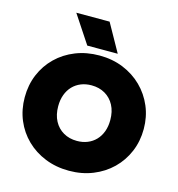

<svg xmlns="http://www.w3.org/2000/svg" viewBox="-133 -1046 1087 1175"><g transform="rotate(15 410.5 -458.0)"><path d="M410.5 15Q328.5 15 259.5 -12.8Q190.5 -40.5 139.8 -90Q89 -139.5 61.2 -206Q33.5 -272.5 33.5 -350Q33.5 -428 61.2 -494.5Q89 -561 139.8 -610.5Q190.5 -660 259.5 -687.5Q328.5 -715 410.5 -715Q492.5 -715 561.2 -687Q630 -659 680.8 -609Q731.5 -559 759.5 -492.8Q787.5 -426.5 787.5 -350Q787.5 -272.5 759.5 -206Q731.5 -139.5 680.8 -90Q630 -40.5 561.2 -12.8Q492.5 15 410.5 15ZM410.5 -174Q447 -174 477.2 -186.2Q507.5 -198.5 529.5 -221.5Q551.5 -244.5 563.5 -277Q575.5 -309.5 575.5 -350Q575.5 -404 554.5 -443.5Q533.5 -483 496.2 -504.5Q459 -526 410.5 -526Q374 -526 343.8 -513.8Q313.5 -501.5 291.5 -478.5Q269.5 -455.5 257.5 -423Q245.5 -390.5 245.5 -350Q245.5 -296 266.5 -256.5Q287.5 -217 324.8 -195.5Q362 -174 410.5 -174ZM321.5 -754 204.5 -931H415.5L514.5 -754Z"/></g></svg>

Font: Geologica Roman Black
Style: Regular
Weight: 900
Designer: Sindre Bremnes, Frode Helland
Foundry: Monokrom Skriftforlag AS
Version: Version 1.010;gftools[0.9.28]